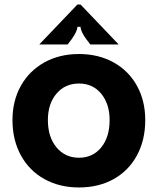

<svg xmlns="http://www.w3.org/2000/svg" viewBox="-20 -814 696 846"><path d="M35 -285Q35 -370 72 -436Q109 -502 175.5 -539Q242 -576 328 -576Q414 -576 480.5 -539Q547 -502 583.5 -436Q620 -370 620 -285Q620 -197 583.5 -129.5Q547 -62 481 -25Q415 12 328 12Q242 12 175.5 -25Q109 -62 72 -129.5Q35 -197 35 -285ZM463 -285Q463 -356 426 -401Q389 -446 328 -446Q267 -446 229 -401.5Q191 -357 191 -285Q191 -210 229 -164.5Q267 -119 328 -119Q389 -119 426 -164.5Q463 -210 463 -285ZM153 -618 321 -794H335L503 -618H378L359 -643Q335 -677 335 -696H321Q321 -677 297 -643L278 -618Z"/></svg>

Font: Open Sauce Sans ExtraBold
Style: Regular
Weight: 800
Designer: Alfredo Marco Pradil
Foundry: Creative Sauce Fz LLC
Version: Version 1.477